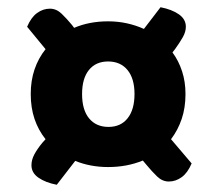

<svg xmlns="http://www.w3.org/2000/svg" viewBox="-20 -552 605 531"><path d="M493 -292Q493 -254 482.5 -223Q472 -192 453 -167L510 -100Q499 -74 482.5 -62Q466 -50 447 -50Q429 -50 414.5 -64Q400 -78 386 -95L375 -108Q331 -90 279 -90Q230 -90 188 -107L137 -41Q106 -47 86.5 -60.5Q67 -74 67 -95Q67 -110 75 -125Q83 -140 97 -157L106 -167Q86 -192 75.5 -223Q65 -254 65 -292Q65 -329 75.5 -360Q86 -391 106 -416L55 -478Q66 -504 82.5 -516Q99 -528 118 -528Q136 -528 150.5 -514Q165 -500 179 -483L185 -475Q227 -493 279 -493Q306 -493 331 -487.5Q356 -482 378 -472L424 -532Q455 -526 474.5 -512.5Q494 -499 494 -478Q494 -464 485.5 -449Q477 -434 464 -416L457 -407Q474 -384 483.5 -355Q493 -326 493 -292ZM207 -292Q207 -248 226.5 -224.5Q246 -201 280 -201Q314 -201 333 -225Q352 -249 352 -292Q352 -335 332.5 -358.5Q313 -382 279 -382Q245 -382 226 -358.5Q207 -335 207 -292Z"/></svg>

Font: Baloo Thambi
Style: Regular
Weight: 400
Designer: Aadarsh Rajan and Ek Type
Foundry: Ek Type
Version: Version 1.100;PS 1.000;hotconv 1.0.88;makeotf.lib2.5.647800;